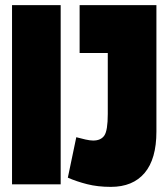

<svg xmlns="http://www.w3.org/2000/svg" viewBox="-20 -720 656 750"><path d="M27 0V-700H217V0ZM245 -26 278 -184Q296 -179 314 -175Q332 -171 344 -171Q374 -171 387.5 -190.5Q401 -210 401 -275V-513H291V-700H591V-206Q591 -99 545 -44.5Q499 10 413 10Q362 10 320.5 -0.5Q279 -11 245 -26Z"/></svg>

Font: Georama Condensed Black
Style: Regular
Weight: 900
Width: 3
Designer: Jean-Baptiste Levee
Foundry: Production Type
Version: Version 1.000